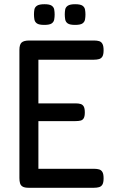

<svg xmlns="http://www.w3.org/2000/svg" viewBox="-20 -880 557 910"><path d="M116 10Q97 10 87.5 4.5Q78 -1 75 -11.5Q72 -22 72 -36V-643Q72 -669 82.5 -678.5Q93 -688 119 -688H426Q440 -688 450 -685Q460 -682 465.5 -672Q471 -662 471 -642Q471 -622 465.5 -612.5Q460 -603 449.5 -600Q439 -597 425 -597H162V-390H339Q353 -390 362.5 -387Q372 -384 377 -375Q382 -366 382 -347Q382 -329 377 -320Q372 -311 362 -308.5Q352 -306 337 -306H162V-80H426Q440 -80 450 -77Q460 -74 465.5 -64.5Q471 -55 471 -35Q471 -15 465.5 -5.5Q460 4 449.5 7Q439 10 425 10ZM336 -762Q311 -762 301 -769Q291 -776 289 -788Q287 -800 287 -812Q287 -824 289 -835Q291 -846 301.5 -853Q312 -860 336 -860Q361 -860 371 -853Q381 -846 383 -834.5Q385 -823 385 -811Q385 -800 383 -788Q381 -776 371 -769Q361 -762 336 -762ZM190 -762Q165 -762 155 -769Q145 -776 143 -788Q141 -800 141 -812Q141 -824 143 -835Q145 -846 155.5 -853Q166 -860 191 -860Q215 -860 225 -853Q235 -846 237 -834.5Q239 -823 239 -811Q239 -800 237 -788Q235 -776 225 -769Q215 -762 190 -762Z"/></svg>

Font: Fredoka SemiCondensed
Style: Regular
Weight: 400
Width: 4
Designer: Ben Nathan
Foundry: Milena B. Brandão, Ben Nathan
Version: Version 2.001